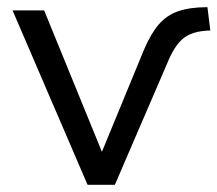

<svg xmlns="http://www.w3.org/2000/svg" viewBox="-20 -515 606 535"><path d="M224 0 15 -486H103L264 -92L381 -376Q400 -421 422.5 -447Q445 -473 477.5 -484Q510 -495 558 -495L566 -430Q518 -429 492.5 -409.5Q467 -390 447 -341L300 0Z"/></svg>

Font: Nunito Sans
Style: Regular
Weight: 400
Designer: Vernon Adams
Foundry: Vernon Adams
Version: Version 3.101; ttfautohint (v1.8.4.7-5d5b);gftools[0.9.27]